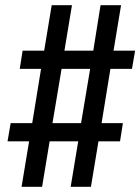

<svg xmlns="http://www.w3.org/2000/svg" viewBox="-20 -737 540 739"><path d="M63 -18 92 -193H9L21 -263H104L138 -472H56L67 -542H150L179 -717H257L228 -542H339L367 -717H446L417 -542H500L488 -472H405L371 -263H453L442 -193H359L330 -18H252L281 -193H171L142 -18ZM182 -263H292L327 -472H217Z"/></svg>

Font: Iosevka Curly Slab Oblique
Style: Regular
Weight: 400
Italic angle: -9°
Monospace: yes
Designer: Belleve Invis
Foundry: Belleve Invis
Version: Version 11.1.0; ttfautohint (v1.8.3)